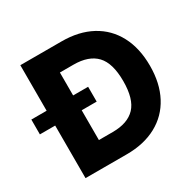

<svg xmlns="http://www.w3.org/2000/svg" viewBox="-196 -874 1056 1041"><g transform="rotate(-30 332.0 -353.5)"><path d="M53.7 0V-329.1H-42V-421.9H53.7V-707H312.5Q419.9 -707 498.5 -664.6Q577.1 -622.1 619.1 -542.5Q661.1 -462.9 661.1 -353.5Q661.1 -244.1 619.1 -164.6Q577.1 -85 498.5 -42.5Q419.9 0 312.5 0ZM306.6 -142.6Q400.4 -142.6 447.3 -192.1Q494.1 -241.7 494.1 -353.5Q494.1 -465.8 447 -515.6Q399.9 -565.4 304.7 -565.4H219.7V-421.9H313.5V-329.1H219.7V-142.6Z"/></g></svg>

Font: Pretendard ExtraBold
Style: Regular
Weight: 800
Designer: Base glyphs from Inter by Rasmus Andersson; Hangeul glyphs from Noto Sans CJK(Source Han Sans) by Jang Soo-young and Kan
Foundry: Kil Hyung-jin
Version: Version 1.309